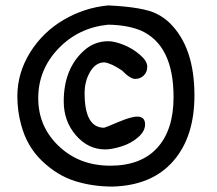

<svg xmlns="http://www.w3.org/2000/svg" viewBox="-20 -687 799 708"><path d="M44 -332Q44 -418 91 -493.5Q138 -569 215 -614Q292 -659 379 -667Q509 -661 558 -636Q586 -622 607 -601Q697 -512 697 -335Q697 -182 618.5 -92.5Q540 -3 395 1Q321 1 256 -19.5Q191 -40 135 -93.5Q79 -147 58 -227Q44 -277 44 -332ZM620 -329Q620 -522 498 -575Q448 -595 379 -596Q269 -585 195 -507.5Q121 -430 121 -325Q121 -220 197 -148Q273 -76 386.5 -76Q500 -76 560 -142Q620 -208 620 -329ZM292 -343Q292 -216 364 -216Q367 -216 415 -236.5Q463 -257 486 -257Q515 -257 515 -228Q515 -203 489 -180.5Q463 -158 427.5 -147Q392 -136 368 -136Q305 -136 260 -188Q215 -240 215 -313Q215 -432 288 -499Q327 -535 379 -535Q402 -535 435 -522Q468 -509 495.5 -485.5Q523 -462 523 -441.5Q523 -421 510 -408.5Q497 -396 478.5 -396Q460 -396 430 -427Q390 -454 365 -457Q333 -457 312.5 -422.5Q292 -388 292 -343Z"/></svg>

Font: Patrick Hand
Style: Regular
Weight: 400
Designer: Patrick Wagesreiter
Foundry: Patrick Wagesreiter
Version: Version 1.003;PS 001.003;hotconv 1.0.70;makeotf.lib2.5.58329